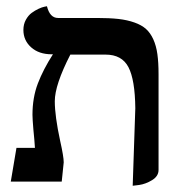

<svg xmlns="http://www.w3.org/2000/svg" viewBox="-20 -576 555 609"><path d="M400.9 13.2 409.2 -232.9Q408.2 -322.8 387.5 -362.8Q366.7 -402.8 314.9 -402.8H203.1Q153.8 -306.6 153.8 -254.9Q153.8 -208 170.9 -128.9Q182.1 -79.1 182.1 -61L175.8 0H14.2L32.2 -106.9H90.8Q89.4 -130.9 85.9 -165Q83 -199.2 83 -211.9Q83 -266.6 100.1 -311.3Q117.2 -356 147.9 -403.8H144Q103.5 -403.8 78.9 -425.8Q54.2 -447.8 54.2 -481Q54.2 -499 62 -513.2Q69.8 -527.3 80.6 -535.2Q91.3 -543 102.3 -548.1Q113.3 -553.2 121.1 -554.7L128.9 -556.2Q138.2 -519 164.1 -519H287.1Q327.1 -519 355.5 -515.9Q383.8 -512.7 406.5 -504.6Q429.2 -496.6 443.1 -484.1Q457 -471.7 466.3 -451.2Q475.6 -430.7 479.2 -404.3Q482.9 -377.9 482.9 -340.8V-37.1Q482.9 -17.1 462.4 -4.6Q441.9 7.8 421.4 10.7Z"/></svg>

Font: Linear Smooth
Style: Bold
Weight: 700
Designer: Philipp H. Poll, Flanker
Foundry: Philipp H. Poll, reworked by Flanker
Version: Version 1.061 | FøM Fix